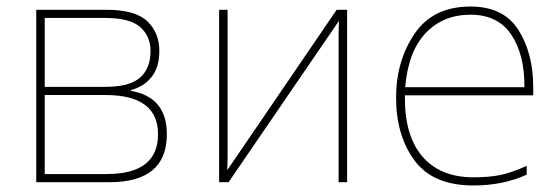

<svg xmlns="http://www.w3.org/2000/svg" viewBox="-20 -558 1714 588"><path d="M468 -402Q468 -457 431.5 -492.5Q395 -528 306 -528H91V0H315Q491 0 491 -147Q491 -261 380 -280V-282Q420 -292 444 -322Q468 -352 468 -402ZM441 -402Q441 -348 408.5 -320Q376 -292 303 -292H117V-503H302Q378 -503 409.5 -475Q441 -447 441 -402ZM464 -147Q464 -25 307 -25H117V-267H303Q464 -267 464 -147Z M677 -528H651V0H680L1018 -494Q1017 -472 1017 -459.5Q1017 -447 1017 -426V0H1043V-528H1011L676 -37Q677 -60 677 -74.5Q677 -89 677 -114Z M1421 -538Q1306 -538 1249.5 -454.5Q1193 -371 1193 -259Q1193 -143 1249.5 -66.5Q1306 10 1430 10Q1520 10 1593 -23V-50Q1546 -29 1512 -22Q1478 -15 1430 -15Q1327 -15 1272.5 -80Q1218 -145 1220 -266H1613V-291Q1613 -395 1567.5 -466.5Q1522 -538 1421 -538ZM1421 -513Q1505 -513 1546 -451.5Q1587 -390 1586 -291H1221Q1230 -400 1283.5 -456.5Q1337 -513 1421 -513Z"/></svg>

Font: Noto Sans UI Thin
Style: Regular
Weight: 250
Designer: Monotype Design Team
Foundry: Monotype Imaging Inc.
Version: Version 1.901